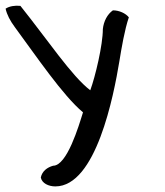

<svg xmlns="http://www.w3.org/2000/svg" viewBox="-64 -515 590 687"><path d="M-44 -484C-39 -462 -28 -441 -11 -418C65 -315 161 -173 233 -113C218 -65 176 78 126 78C105 84 87 97 82 120C86 141 110 152 134 152C280 152 343 -174 363 -295C371 -344 382 -409 397 -453C386 -467 363 -478 340 -478C320 -464 307 -439 304 -411C304 -354 277 -241 259 -192C193 -242 106 -373 9 -494C-11 -496 -30 -493 -44 -484Z"/></svg>

Font: Snowfall
Style: OpObl
Weight: 400
Designer: Jasper
Foundry: Cannot Into Space Fonts
Version: Version 0.9